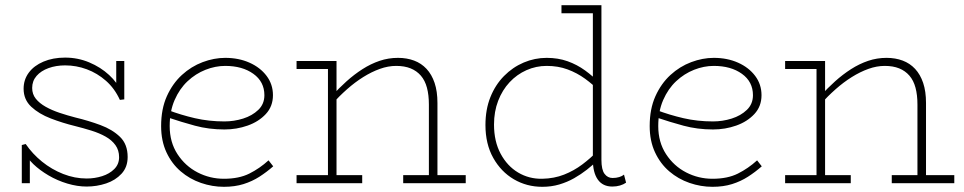

<svg xmlns="http://www.w3.org/2000/svg" viewBox="-20 -706 3716 740"><path d="M314 13Q278 13 239.5 1.5Q201 -10 167 -30Q133 -50 108.5 -73.5Q84 -97 75 -121L95 -99V0H64V-147L79 -151Q105 -113 142 -83Q179 -53 223.5 -35.5Q268 -18 314 -18Q345 -18 373.5 -27Q402 -36 420.5 -54.5Q439 -73 439 -100Q439 -127 425 -146.5Q411 -166 387 -179.5Q363 -193 332.5 -202.5Q302 -212 270 -220Q221 -232 175.5 -249.5Q130 -267 100.5 -294.5Q71 -322 71 -364Q71 -399 91 -426Q111 -453 147.5 -468.5Q184 -484 231 -484Q280 -484 324 -465.5Q368 -447 400.5 -417Q433 -387 448 -352L428 -375V-471H459V-323L442 -321Q422 -365 388.5 -394.5Q355 -424 314.5 -439Q274 -454 231 -454Q196 -454 167 -443.5Q138 -433 121 -413.5Q104 -394 104 -367Q104 -343 118 -325.5Q132 -308 156 -294.5Q180 -281 210 -271Q240 -261 271 -253Q321 -241 367 -224Q413 -207 442.5 -178.5Q472 -150 472 -101Q472 -62 448.5 -36.5Q425 -11 389 1Q353 13 314 13Z M843 14Q798 14 754.5 -1Q711 -16 676.5 -45.5Q642 -75 621.5 -119Q601 -163 601 -220Q601 -286 623 -335Q645 -384 681 -417Q717 -450 761 -466.5Q805 -483 848 -483Q900 -483 941.5 -464.5Q983 -446 1007.5 -413.5Q1032 -381 1032 -339Q1032 -296 1004.5 -266.5Q977 -237 934.5 -222Q892 -207 845 -207Q785 -207 731.5 -221.5Q678 -236 628 -253L627 -282Q677 -263 731 -250.5Q785 -238 845 -238Q882 -238 917 -249Q952 -260 975.5 -282.5Q999 -305 999 -339Q999 -391 956.5 -421.5Q914 -452 848 -452Q810 -452 772 -437Q734 -422 703 -393Q672 -364 653 -320.5Q634 -277 634 -220Q634 -158 664 -112Q694 -66 741.5 -41.5Q789 -17 843 -17Q901 -17 941 -37Q981 -57 1015 -88L1033 -65Q1008 -43 980 -25Q952 -7 918.5 3.5Q885 14 843 14Z M1633 0V-303Q1633 -340 1625.5 -368Q1618 -396 1602 -414.5Q1586 -433 1562.5 -442.5Q1539 -452 1507 -452Q1476 -452 1444 -440.5Q1412 -429 1380 -409Q1348 -389 1317.5 -362Q1287 -335 1259 -304V-336Q1286 -366 1315.5 -392.5Q1345 -419 1377 -439.5Q1409 -460 1443 -471.5Q1477 -483 1514 -483Q1548 -483 1576 -472.5Q1604 -462 1624 -440.5Q1644 -419 1655 -386.5Q1666 -354 1666 -309V0ZM1123 0V-31H1376V0ZM1244 0V-471H1277V0ZM1123 -440V-471H1277V-440ZM1534 0V-31H1775V0Z M2070 14Q2010 14 1960.5 -15Q1911 -44 1881 -97.5Q1851 -151 1851 -224Q1851 -284 1870 -331.5Q1889 -379 1922.5 -413Q1956 -447 1998.5 -465Q2041 -483 2087 -483Q2131 -483 2167.5 -470Q2204 -457 2235 -434.5Q2266 -412 2293 -384V-352Q2266 -380 2235 -402.5Q2204 -425 2167.5 -438.5Q2131 -452 2087 -452Q2046 -452 2009 -435.5Q1972 -419 1944 -389Q1916 -359 1900 -317.5Q1884 -276 1884 -226Q1884 -161 1909.5 -113.5Q1935 -66 1977 -41Q2019 -16 2070 -17Q2116 -18 2154 -33Q2192 -48 2224 -72Q2256 -96 2283 -124V-88Q2265 -70 2242 -52Q2219 -34 2192.5 -19Q2166 -4 2135.5 5Q2105 14 2070 14ZM2340 13Q2303 13 2284 -14Q2265 -41 2265 -90V-686H2298V-90Q2298 -52 2310 -36Q2322 -20 2341 -20Q2355 -20 2366.5 -23.5Q2378 -27 2385 -33L2393 -2Q2383 5 2369.5 9Q2356 13 2340 13ZM2144 -655V-686H2298V-655Z M2726 14Q2681 14 2637.5 -1Q2594 -16 2559.5 -45.5Q2525 -75 2504.5 -119Q2484 -163 2484 -220Q2484 -286 2506 -335Q2528 -384 2564 -417Q2600 -450 2644 -466.5Q2688 -483 2731 -483Q2783 -483 2824.5 -464.5Q2866 -446 2890.5 -413.5Q2915 -381 2915 -339Q2915 -296 2887.5 -266.5Q2860 -237 2817.5 -222Q2775 -207 2728 -207Q2668 -207 2614.5 -221.5Q2561 -236 2511 -253L2510 -282Q2560 -263 2614 -250.5Q2668 -238 2728 -238Q2765 -238 2800 -249Q2835 -260 2858.5 -282.5Q2882 -305 2882 -339Q2882 -391 2839.5 -421.5Q2797 -452 2731 -452Q2693 -452 2655 -437Q2617 -422 2586 -393Q2555 -364 2536 -320.5Q2517 -277 2517 -220Q2517 -158 2547 -112Q2577 -66 2624.5 -41.5Q2672 -17 2726 -17Q2784 -17 2824 -37Q2864 -57 2898 -88L2916 -65Q2891 -43 2863 -25Q2835 -7 2801.5 3.5Q2768 14 2726 14Z M3516 0V-303Q3516 -340 3508.5 -368Q3501 -396 3485 -414.5Q3469 -433 3445.5 -442.5Q3422 -452 3390 -452Q3359 -452 3327 -440.5Q3295 -429 3263 -409Q3231 -389 3200.5 -362Q3170 -335 3142 -304V-336Q3169 -366 3198.5 -392.5Q3228 -419 3260 -439.5Q3292 -460 3326 -471.5Q3360 -483 3397 -483Q3431 -483 3459 -472.5Q3487 -462 3507 -440.5Q3527 -419 3538 -386.5Q3549 -354 3549 -309V0ZM3006 0V-31H3259V0ZM3127 0V-471H3160V0ZM3006 -440V-471H3160V-440ZM3417 0V-31H3658V0Z"/></svg>

Font: BioRhyme ExtraLight
Style: Regular
Weight: 250
Designer: Aoife Mooney
Foundry: Aoife Mooney Type
Version: Version 1.600;gftools[0.9.33]